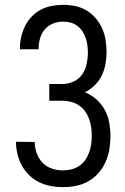

<svg xmlns="http://www.w3.org/2000/svg" viewBox="-20 -763 515 791"><path d="M240 8Q215 8 190 3.5Q165 -1 142 -12Q119 -23 100.5 -41Q82 -59 70 -81Q58 -103 52 -128Q46 -153 46 -178V-179L123 -178Q123 -155 131 -132.5Q139 -110 155 -93Q171 -76 194 -68.5Q217 -61 240 -61Q258 -61 275 -65.5Q292 -70 306.5 -79.5Q321 -89 331 -103.5Q341 -118 347 -134.5Q353 -151 355.5 -168.5Q358 -186 358 -204Q358 -222 355.5 -239.5Q353 -257 347 -273.5Q341 -290 330.5 -304.5Q320 -319 305 -329Q290 -339 272.5 -343.5Q255 -348 238 -348H183V-417H238Q261 -417 283 -427Q305 -437 318.5 -456.5Q332 -476 337 -499.5Q342 -523 342 -546Q342 -562 340 -577Q338 -592 333 -606.5Q328 -621 319.5 -634Q311 -647 298.5 -656.5Q286 -666 271 -670Q256 -674 240 -674Q219 -674 198.5 -666Q178 -658 164.5 -642Q151 -626 145 -605Q139 -584 139 -563V-560H62V-564Q62 -588 67.5 -611.5Q73 -635 83.5 -656Q94 -677 110.5 -694.5Q127 -712 148 -723Q169 -734 193 -738.5Q217 -743 240 -743Q265 -743 290 -738Q315 -733 336.5 -720Q358 -707 374.5 -687.5Q391 -668 401 -645.5Q411 -623 415 -598Q419 -573 419 -548Q419 -523 414.5 -498.5Q410 -474 399 -451.5Q388 -429 370 -411.5Q352 -394 330 -383Q356 -372 377 -353.5Q398 -335 411.5 -310.5Q425 -286 430 -258Q435 -230 435 -202Q435 -175 430.5 -148Q426 -121 415 -96Q404 -71 386 -50.5Q368 -30 344.5 -16.5Q321 -3 294 2.5Q267 8 240 8Z"/></svg>

Font: Iosevka QP
Style: Regular
Weight: 400
Designer: Belleve Invis
Foundry: Belleve Invis
Version: Version 20.0.0; ttfautohint (v1.8.4)